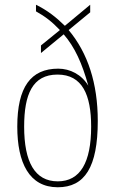

<svg xmlns="http://www.w3.org/2000/svg" viewBox="-20 -781 486 811"><path d="M224 10C338 10 393 -75 393 -270C393 -429 351 -557 270 -654L361 -729V-761L254 -672C216 -709 182 -736 132 -761V-733C170 -712 200 -689 233 -654L153 -589V-557L249 -636C296 -582 327 -513 353 -419C325 -466 276 -491 226 -491C110 -491 53 -413 53 -246C53 -94 103 10 224 10ZM224 -15C127 -15 82 -97 82 -246C82 -382 117 -466 223 -466C328 -466 365 -380 365 -246C365 -95 319 -15 224 -15Z"/></svg>

Font: Noto Serif Devanagari Condensed Thin
Style: Regular
Weight: 100
Width: 3
Designer: Universal Thirst, Indian Type Foundry and the Monotype Design Team
Foundry: Monotype Imaging Inc.
Version: Version 2.004